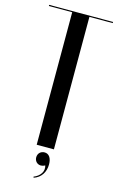

<svg xmlns="http://www.w3.org/2000/svg" viewBox="-133 -752 595 970"><g transform="rotate(15 165.0 -267.0)"><path d="M332 -699H-2V-693H120V0H210V-693H332ZM189 90C198 120 179 147 146 160L148 165C185 153 206 121 206 80C206 47 192 27 169 27C149 27 134 41 134 62C134 81 148 96 167 96C174 96 181 94 189 90Z"/></g></svg>

Font: Moniqa SemBd Display
Style: Regular
Weight: 600
Designer: Rajesh Rajput
Foundry: Rajesh Rajput
Version: Version 1.000